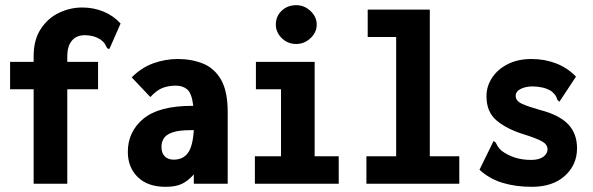

<svg xmlns="http://www.w3.org/2000/svg" viewBox="-20 -710 2290 742"><path d="M110 -365H19V-471H110V-493Q110 -556 137.5 -598Q165 -640 208 -660.5Q251 -681 298 -681Q342 -681 380.5 -665Q419 -649 446 -619L406 -528L402 -520L394 -524Q390 -531 386 -539Q382 -547 369 -557Q342 -574 308 -574Q275 -574 257.5 -552.5Q240 -531 240 -493V-471H359V-365H240V0H110Z M620 12Q551 12 512.5 -25.5Q474 -63 474 -123Q474 -201 534 -251Q594 -301 723 -301Q725 -301 727 -301Q721 -349 704 -364Q687 -379 660 -379Q632 -379 609 -370.5Q586 -362 561 -335L489 -411Q527 -449 573 -465.5Q619 -482 667 -482Q720 -482 764 -464.5Q808 -447 834 -402.5Q860 -358 860 -276V0H729V-36Q707 -11 683 0.5Q659 12 620 12ZM604 -143Q604 -118 617 -105.5Q630 -93 651 -93Q687 -93 706 -118.5Q725 -144 729 -207Q722 -207 718 -207Q670 -207 645.5 -198Q621 -189 612.5 -174.5Q604 -160 604 -143Z M965 0V-106H1066V-365H969V-471H1196V-106H1289V0ZM1125 -540Q1092 -540 1069 -562.5Q1046 -585 1046 -615Q1046 -647 1068.5 -668.5Q1091 -690 1125 -690Q1156 -690 1180 -667.5Q1204 -645 1204 -615Q1204 -585 1180 -562.5Q1156 -540 1125 -540Z M1396 0V-106H1511V-567H1401V-673H1641V-106H1755V0Z M2035 12Q1973 12 1922 -3.5Q1871 -19 1833 -54L1883 -156L1887 -165L1895 -160Q1899 -153 1903 -145.5Q1907 -138 1919 -127Q1942 -110 1970 -101Q1998 -92 2033 -92Q2063 -92 2079.5 -104Q2096 -116 2096 -133Q2096 -152 2074 -164Q2052 -176 2004 -191Q1939 -211 1899.5 -244Q1860 -277 1860 -338Q1860 -377 1882 -410Q1904 -443 1943 -462.5Q1982 -482 2034 -482Q2085 -482 2129 -465Q2173 -448 2206 -414L2148 -326L2142 -317L2134 -324Q2132 -331 2128.5 -338Q2125 -345 2113 -356Q2097 -367 2077.5 -371.5Q2058 -376 2038 -376Q2012 -376 1992.5 -366.5Q1973 -357 1973 -339Q1973 -320 1997 -309Q2021 -298 2067 -285Q2141 -266 2175.5 -230Q2210 -194 2210 -137Q2210 -73 2163 -30.5Q2116 12 2035 12Z"/></svg>

Font: Inconsolata SemiCondensed Black
Style: Regular
Weight: 900
Width: 4
Monospace: yes
Designer: Raph Levien, Cyreal, Brenton Simpson
Foundry: Raph Levien, Cyreal, Google
Version: Version 3.001; ttfautohint (v1.8.2.53-6de2)